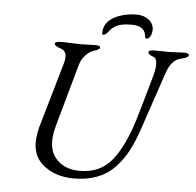

<svg xmlns="http://www.w3.org/2000/svg" viewBox="-56 -877 971 949"><g transform="rotate(5 429.0 -403.0)"><path d="M455 -727Q439 -706 428 -706Q422 -706 422 -713Q422 -766 471 -793Q520 -820 586 -820Q619 -820 644 -801Q669 -782 669 -752Q669 -734 661.5 -720Q654 -706 642 -706Q638 -706 636.5 -709Q635 -712 634 -718.5Q633 -725 633 -727Q623 -768 565 -768Q525 -768 500 -760Q475 -752 455 -727ZM752 -547Q748 -537 653 -254Q632 -192 607.5 -146.5Q583 -101 547 -63Q511 -25 460 -5.5Q409 14 344 14Q297 14 257 0.5Q217 -13 185.5 -41.5Q154 -70 145 -114.5Q136 -159 152 -222L246 -547Q264 -608 225 -620Q193 -630 193 -642Q193 -653 231 -653Q244 -653 273 -651.5Q302 -650 320 -650Q336 -650 361 -651Q386 -652 395 -652Q418 -652 418 -641Q418 -632 382 -621Q367 -616 348 -596Q329 -576 321 -549L234 -238Q205 -134 247 -80Q289 -26 370 -26Q471 -26 528.5 -96.5Q586 -167 627 -300Q649 -373 688 -511Q717 -609 683 -620Q658 -628 658 -640Q658 -651 689 -651Q703 -651 724 -650.5Q745 -650 758 -650Q774 -650 799.5 -651.5Q825 -653 834 -653Q858 -653 858 -642Q858 -630 821 -622Q775 -613 752 -547Z"/></g></svg>

Font: EB Garamond 12
Style: Italic
Weight: 400
Italic angle: -17°
Version: Version 0.016; ttfautohint (v1.8.4)